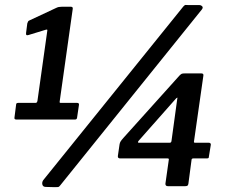

<svg xmlns="http://www.w3.org/2000/svg" viewBox="-20 -771 964 795"><path d="M299 -345Q308 -345 307 -337L299 -283Q298 -276 290 -276H48Q38 -276 40 -285L47 -340Q48 -345 56 -345H128Q133 -345 135 -353L176 -645Q177 -650 170 -648L98 -626Q86 -622 88 -635L93 -674Q95 -680 96.5 -682.5Q98 -685 103 -687L210 -737Q218 -741 223 -742Q228 -743 235 -743H274Q283 -743 281 -733L227 -350Q226 -345 231 -345H299ZM229 -3Q225 3 220 3.5Q215 4 207 4L170 3Q158 3 155.5 -6.5Q153 -16 159 -25L739 -744Q745 -751 749 -750.5Q753 -750 760 -750H805Q812 -750 817 -745Q822 -740 816 -732ZM723 -458Q729 -464 732.5 -465.5Q736 -467 745 -467H814Q824 -467 822 -457L783 -184Q783 -180 787 -180H844Q853 -180 853 -172L845 -123Q845 -118 843 -116.5Q841 -115 835 -115H780Q773 -115 773 -108L760 -10Q759 -4 756 -2Q753 0 745 0H676Q664 0 665 -11L679 -110Q680 -115 674 -115H478Q467 -115 468 -125L475 -173Q476 -180 479.5 -185.5Q483 -191 491 -200L723 -458ZM683 -180Q689 -180 690 -187L714 -362Q716 -367 713.5 -366.5Q711 -366 706 -360L554 -188Q548 -180 555 -180Z"/></svg>

Font: Libre Franklin Thin SemiBold
Style: Italic
Weight: 600
Italic angle: -8°
Version: Version 3.000